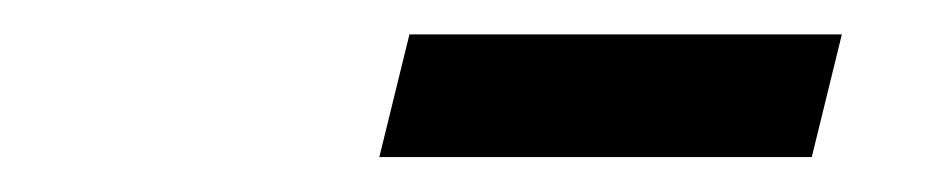

<svg xmlns="http://www.w3.org/2000/svg" viewBox="-20 -597 540 111"><path d="M199.3 -506.2 216.7 -577.1H466.7L449.3 -506.2Z"/></svg>

Font: Afacad Medium
Style: Italic
Weight: 500
Italic angle: -14°
Designer: Kristian Moeller
Foundry: Dicotype
Version: Version 1.000; ttfautohint (v1.8.4.7-5d5b)